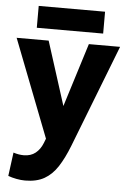

<svg xmlns="http://www.w3.org/2000/svg" viewBox="-60 -740 649 980"><g transform="rotate(5 265.0 -250.0)"><path d="M0 -525H164L268 -199L370 -525H530L326 0Q301 64 272.5 108Q244 152 204.5 174.5Q165 197 106 197Q85 197 61.5 192.5Q38 188 19 181L35 60Q62 69 88 69Q124 69 148 50Q172 31 185 -2L194 -25ZM98 -585V-697H438V-585Z"/></g></svg>

Font: Radio Canada
Style: Bold
Weight: 700
Designer: Charles Daoud, Etienne Aubert Bonn, Alexandre Saumier Demers, Jacques Le Bailly
Foundry: Radio-Canada
Version: Version 2.104; ttfautohint (v1.8.4.7-5d5b);gftools[0.9.28.de